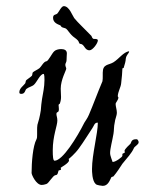

<svg xmlns="http://www.w3.org/2000/svg" viewBox="-20 -576 472 626"><path d="M427 -122C425 -122 424 -122 423 -122C407 -122 408 -110 405 -107C403 -105 386 -90 386 -84C386 -83 387 -81 387 -80C387 -76 379 -77 379 -73C379 -71 379 -70 379 -68C379 -64 357 -48 348 -48C348 -48 347 -48 347 -48C347 -50 339 -67 339 -77C339 -92 346 -116 350 -140C352 -151 351 -164 354 -176C355 -188 361 -198 361 -209C361 -218 357 -229 357 -237C357 -242 366 -250 366 -258C366 -260 364 -260 364 -263C365 -278 374 -292 375 -304C377 -321 379 -343 379 -351C379 -355 382 -354 383 -354C387 -366 390 -378 390 -384C392 -399 401 -401 401 -409C382 -406 369 -385 350 -373C334 -363 315 -368 315 -339V-328C315 -322 315 -316 314 -311C297 -271 285 -237 270 -202C265 -190 259 -183 255 -176C231 -128 184 -52 158 -52C153 -52 152 -66 152 -86C152 -133 167 -166 167 -183C167 -193 164 -198 164 -204C164 -214 172 -206 172 -220C172 -226 171 -231 171 -233C171 -237 175 -237 175 -238C178 -246 179 -253 179 -260C179 -269 178 -277 178 -287C178 -316 196 -347 196 -352C196 -356 193 -359 193 -365C193 -370 197 -373 197 -380C197 -390 198 -397 198 -402C198 -413 189 -416 179 -416C170 -416 161 -413 157 -409C149 -402 138 -377 131 -376C123 -376 114 -358 109 -354C103 -349 91 -344 87 -340C85 -337 86 -332 84 -329C78 -323 69 -318 66 -315C63 -312 64 -307 62 -304C56 -296 43 -288 43 -275C43 -270 47 -270 50 -270C62 -270 62 -283 66 -286C73 -292 85 -294 91 -300C100 -308 111 -335 122 -335C125 -335 125 -320 125 -315C125 -292 120 -271 117 -253C115 -241 114 -229 113 -216C110 -196 105 -178 102 -169C101 -163 101 -157 101 -151C101 -146 101 -141 101 -137C101 -131 101 -126 99 -122C87 -100 83 -46 83 -12C83 -6 98 27 116 27C120 27 125 26 131 24C139 22 152 -4 161 -5C169 -5 169 -15 171 -20C172 -21 179 -21 179 -24C179 -25 178 -27 178 -29C178 -30 205 -44 205 -53C205 -55 204 -57 204 -58C204 -57 225 -75 237 -92C254 -115 268 -139 281 -158C286 -165 288 -176 297 -176H299C299 -141 280 -72 280 -25C280 -18 280 13 292 24C295 28 313 30 315 30C331 30 337 15 343 2C343 1 349 0 350 -1C361 -14 372 -31 379 -42C394 -60 410 -78 416 -92C418 -99 432 -104 432 -112C432 -115 431 -118 427 -122ZM298 -447C295 -449 293 -449 291 -449H287C281 -449 280 -455 278 -459C254 -484 235 -501 222 -517C216 -525 206 -556 188 -556C180 -556 172 -537 167 -532C162 -527 153 -530 153 -518C153 -502 168 -497 175 -494C179 -493 179 -489 181 -488C185 -485 193 -485 196 -482C200 -479 206 -469 213 -462C219 -455 228 -451 234 -444C238 -440 237 -433 242 -433C256 -432 255 -412 272 -412C282 -412 299 -435 299 -444C299 -445 299 -446 298 -447Z"/></svg>

Font: Jim Nightshade
Style: Regular
Weight: 400
Designer: Astigmatic (AOETI)
Foundry: Astigmatic (AOETI)
Version: Version 1.000